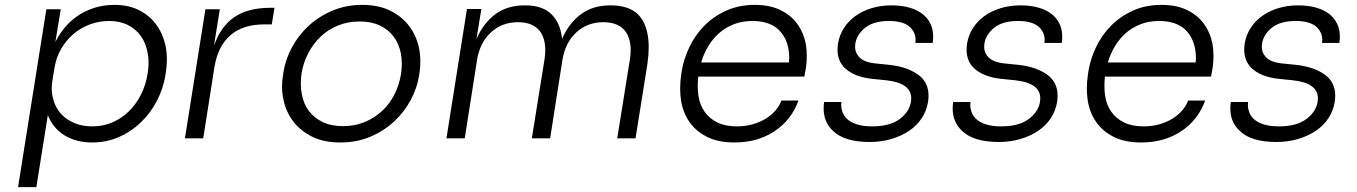

<svg xmlns="http://www.w3.org/2000/svg" viewBox="-20 -567 5563 787"><path d="M54 200 170 -529H229L207 -395Q245 -470 308.5 -508.5Q372 -547 449 -547Q508 -547 551.5 -524.5Q595 -502 622 -464Q649 -426 659 -377Q664 -351 664 -323Q664 -298 660 -272L658 -258Q649 -204 623.5 -154.5Q598 -105 558.5 -66.5Q519 -28 468 -5.5Q417 17 358 17Q294 17 246.5 -11Q199 -39 176 -95L129 200ZM358 -49Q403 -49 441 -65.5Q479 -82 509 -111.5Q539 -141 558.5 -180.5Q578 -220 585 -265Q589 -288 589 -310Q589 -331 585 -351Q578 -390 557.5 -419Q537 -448 504 -464.5Q471 -481 427 -481Q386 -481 348.5 -467Q311 -453 281 -427.5Q251 -402 230.5 -366.5Q210 -331 203 -287L195 -238Q192 -221 192 -205Q192 -182 198 -161Q207 -126 229 -101.5Q251 -77 284 -63Q317 -49 358 -49Z M738 0 822 -529H881L857 -379Q884 -458 940 -496.5Q996 -535 1087 -535H1105L1094 -467H1063Q976 -467 924.5 -422.5Q873 -378 859 -292L813 0Z M1375 17Q1307 17 1259 -7Q1211 -31 1181.5 -70Q1152 -109 1142 -158Q1136 -185 1136 -213Q1136 -235 1140 -258L1142 -272Q1150 -323 1176.5 -372.5Q1203 -422 1245 -461Q1287 -500 1343 -523.5Q1399 -547 1465 -547Q1531 -547 1579 -523.5Q1627 -500 1656.5 -461Q1686 -422 1697 -373Q1703 -344 1703 -315Q1703 -293 1700 -272L1698 -258Q1690 -207 1664 -158Q1638 -109 1596.5 -70Q1555 -31 1499 -7Q1443 17 1375 17ZM1386 -50Q1435 -50 1475.5 -67Q1516 -84 1547 -113Q1578 -142 1597.5 -181.5Q1617 -221 1624 -265Q1627 -286 1627 -306Q1627 -328 1623 -349Q1615 -388 1593.5 -417Q1572 -446 1537 -462.5Q1502 -479 1454 -479Q1406 -479 1365.5 -462.5Q1325 -446 1294.5 -417Q1264 -388 1243.5 -349Q1223 -310 1216 -265Q1213 -244 1213 -225Q1213 -203 1217 -182Q1224 -142 1245.5 -113Q1267 -84 1302 -67Q1337 -50 1386 -50Z M1810 0 1894 -530H1953L1933 -407Q1961 -472 2010 -508.5Q2059 -545 2130 -545H2133Q2203 -545 2240 -509Q2277 -473 2284 -408Q2312 -472 2361 -508.5Q2410 -545 2481 -545H2484Q2579 -545 2615 -482Q2639 -439 2639 -373Q2639 -343 2634 -307L2585 0H2510L2562 -324Q2565 -344 2565 -362Q2565 -406 2546 -435Q2518 -476 2453 -476Q2387 -476 2341.5 -433.5Q2296 -391 2285 -319L2235 0H2160L2212 -324Q2215 -344 2215 -362Q2215 -406 2196 -435Q2168 -476 2103 -476Q2037 -476 1991.5 -433.5Q1946 -391 1935 -319L1885 0Z M2991 17Q2922 17 2876 -7Q2830 -31 2804 -70Q2778 -109 2771 -159Q2768 -182 2768 -205Q2768 -232 2772 -259L2774 -273Q2782 -324 2805.5 -373.5Q2829 -423 2867 -461.5Q2905 -500 2957 -523.5Q3009 -547 3074 -547Q3136 -547 3179.5 -525.5Q3223 -504 3248.5 -468.5Q3274 -433 3283 -387Q3287 -362 3287 -337Q3287 -315 3284 -292L3277 -253H2842Q2840 -233 2840 -215Q2840 -193 2843 -173Q2849 -136 2868.5 -108.5Q2888 -81 2920.5 -65Q2953 -49 3001 -49Q3035 -49 3065 -57.5Q3095 -66 3118.5 -80.5Q3142 -95 3158.5 -114Q3175 -133 3183 -155H3253Q3224 -75 3154.5 -29Q3085 17 2991 17ZM3064 -481Q3023 -481 2989 -468Q2955 -455 2929 -432.5Q2903 -410 2884 -379Q2865 -348 2854 -311H3214Q3215 -320 3215 -329Q3215 -393 3182 -434Q3144 -481 3064 -481Z M3545 15Q3442 15 3395 -30Q3356 -66 3356 -122Q3356 -135 3358 -149H3429Q3428 -143 3428 -136Q3428 -124 3432 -112Q3437 -94 3451.5 -80Q3466 -66 3491.5 -57.5Q3517 -49 3555 -49Q3627 -49 3667 -78.5Q3707 -108 3714 -150Q3715 -157 3715 -164Q3715 -227 3612 -238L3553 -244Q3481 -252 3443 -288Q3413 -317 3413 -363Q3413 -375 3415 -389Q3421 -424 3439.5 -452.5Q3458 -481 3486.5 -501.5Q3515 -522 3552.5 -533.5Q3590 -545 3634 -545Q3677 -545 3710.5 -535Q3744 -525 3766.5 -505.5Q3789 -486 3799 -457Q3805 -438 3805 -416Q3805 -404 3803 -391H3732Q3733 -397 3733 -403Q3733 -433 3711 -455Q3684 -481 3624 -481Q3561 -481 3526.5 -453.5Q3492 -426 3486 -388Q3485 -381 3485 -375Q3485 -351 3501 -334Q3520 -312 3568 -307L3627 -301Q3706 -292 3751 -255Q3786 -225 3786 -175Q3786 -163 3784 -149Q3778 -113 3758.5 -83Q3739 -53 3707.5 -31.5Q3676 -10 3634.5 2.5Q3593 15 3545 15Z M4074 15Q3971 15 3924 -30Q3885 -66 3885 -122Q3885 -135 3887 -149H3958Q3957 -143 3957 -136Q3957 -124 3961 -112Q3966 -94 3980.5 -80Q3995 -66 4020.5 -57.5Q4046 -49 4084 -49Q4156 -49 4196 -78.5Q4236 -108 4243 -150Q4244 -157 4244 -164Q4244 -227 4141 -238L4082 -244Q4010 -252 3972 -288Q3942 -317 3942 -363Q3942 -375 3944 -389Q3950 -424 3968.5 -452.5Q3987 -481 4015.5 -501.5Q4044 -522 4081.5 -533.5Q4119 -545 4163 -545Q4206 -545 4239.5 -535Q4273 -525 4295.5 -505.5Q4318 -486 4328 -457Q4334 -438 4334 -416Q4334 -404 4332 -391H4261Q4262 -397 4262 -403Q4262 -433 4240 -455Q4213 -481 4153 -481Q4090 -481 4055.5 -453.5Q4021 -426 4015 -388Q4014 -381 4014 -375Q4014 -351 4030 -334Q4049 -312 4097 -307L4156 -301Q4235 -292 4280 -255Q4315 -225 4315 -175Q4315 -163 4313 -149Q4307 -113 4287.5 -83Q4268 -53 4236.5 -31.5Q4205 -10 4163.5 2.5Q4122 15 4074 15Z M4658 17Q4589 17 4543 -7Q4497 -31 4471 -70Q4445 -109 4438 -159Q4435 -182 4435 -205Q4435 -232 4439 -259L4441 -273Q4449 -324 4472.5 -373.5Q4496 -423 4534 -461.5Q4572 -500 4624 -523.5Q4676 -547 4741 -547Q4803 -547 4846.5 -525.5Q4890 -504 4915.5 -468.5Q4941 -433 4950 -387Q4954 -362 4954 -337Q4954 -315 4951 -292L4944 -253H4509Q4507 -233 4507 -215Q4507 -193 4510 -173Q4516 -136 4535.5 -108.5Q4555 -81 4587.5 -65Q4620 -49 4668 -49Q4702 -49 4732 -57.5Q4762 -66 4785.5 -80.5Q4809 -95 4825.5 -114Q4842 -133 4850 -155H4920Q4891 -75 4821.5 -29Q4752 17 4658 17ZM4731 -481Q4690 -481 4656 -468Q4622 -455 4596 -432.5Q4570 -410 4551 -379Q4532 -348 4521 -311H4881Q4882 -320 4882 -329Q4882 -393 4849 -434Q4811 -481 4731 -481Z M5212 15Q5109 15 5062 -30Q5023 -66 5023 -122Q5023 -135 5025 -149H5096Q5095 -143 5095 -136Q5095 -124 5099 -112Q5104 -94 5118.5 -80Q5133 -66 5158.5 -57.5Q5184 -49 5222 -49Q5294 -49 5334 -78.5Q5374 -108 5381 -150Q5382 -157 5382 -164Q5382 -227 5279 -238L5220 -244Q5148 -252 5110 -288Q5080 -317 5080 -363Q5080 -375 5082 -389Q5088 -424 5106.5 -452.5Q5125 -481 5153.5 -501.5Q5182 -522 5219.5 -533.5Q5257 -545 5301 -545Q5344 -545 5377.5 -535Q5411 -525 5433.5 -505.5Q5456 -486 5466 -457Q5472 -438 5472 -416Q5472 -404 5470 -391H5399Q5400 -397 5400 -403Q5400 -433 5378 -455Q5351 -481 5291 -481Q5228 -481 5193.5 -453.5Q5159 -426 5153 -388Q5152 -381 5152 -375Q5152 -351 5168 -334Q5187 -312 5235 -307L5294 -301Q5373 -292 5418 -255Q5453 -225 5453 -175Q5453 -163 5451 -149Q5445 -113 5425.5 -83Q5406 -53 5374.5 -31.5Q5343 -10 5301.5 2.5Q5260 15 5212 15Z"/></svg>

Font: Sora Light
Style: Italic
Weight: 300
Designer: Jonathan Barnbrook, Juli√°n Moncada
Version: Version 1.000